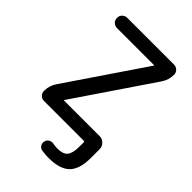

<svg xmlns="http://www.w3.org/2000/svg" viewBox="-273 -845 1191 1191"><g transform="rotate(45 322.0 -250.0)"><path d="M97 -127 443 -637Q443 -638 443.5 -638Q444 -638 444 -639Q444 -640 443 -640H117Q98 -640 85 -653Q72 -666 72 -685Q72 -704 85 -717Q98 -730 117 -730H527Q546 -730 559 -717Q572 -704 572 -685Q572 -640 547 -603L201 -93Q201 -92 200.5 -92Q200 -92 200 -91Q200 -90 201 -90H515Q538 -90 555 -73Q572 -56 572 -33V0V45Q572 143 528 186.5Q484 230 386 230Q358 230 326 225Q309 222 300 207Q291 192 296 175Q300 159 314 151Q328 143 345 146Q364 150 384 150Q433 150 452.5 126.5Q472 103 472 45V9Q472 0 463 0H117Q98 0 85 -13Q72 -26 72 -45Q72 -90 97 -127Z"/></g></svg>

Font: Rounded Mplus 1c Medium
Style: Regular
Weight: 500
Version: Version 1.059.20150529